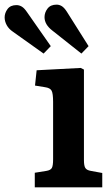

<svg xmlns="http://www.w3.org/2000/svg" viewBox="-113 -808 485 828"><path d="M37 0V-63L87 -71Q105 -74 110.5 -83.5Q116 -93 116 -121V-369Q116 -405 109.5 -417Q103 -429 81 -432L38 -439L45 -505L235 -515L249 -508V-118Q249 -93 255 -83.5Q261 -74 279 -71L328 -62V0ZM238 -577 113 -676Q79 -702 79 -734Q79 -754 92 -771Q105 -788 131 -788Q143 -788 153.5 -781.5Q164 -775 175 -758L269 -609ZM75 -577 -57 -671Q-75 -683 -84 -699.5Q-93 -716 -93 -733Q-93 -752 -80.5 -769Q-68 -786 -42 -786Q-30 -786 -19 -779.5Q-8 -773 4 -755L106 -609Z"/></svg>

Font: Literata 12pt SemiBold
Style: Regular
Weight: 600
Designer: Latin by Veronika Burian and Jose Scaglione. Greek by Irene Vlachou. Cyrillic by Vera Evstafieva.
Foundry: TypeTogether
Version: Version 3.002